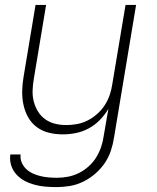

<svg xmlns="http://www.w3.org/2000/svg" viewBox="-20 -540 640 783"><path d="M210 223Q187 223 164 221Q141 219 119.5 213Q98 207 79.5 197Q61 187 46.5 171Q32 155 25.5 134Q19 113 22 90H64Q62 107 68.5 122.5Q75 138 86.5 149Q98 160 113 167Q128 174 144.5 178Q161 182 178 183.5Q195 185 212 185Q235 185 258 180.5Q281 176 302 165.5Q323 155 341.5 138.5Q360 122 372.5 101.5Q385 81 392.5 59Q400 37 403 14L422 -96Q407 -71 387 -50.5Q367 -30 342 -16.5Q317 -3 290 2.5Q263 8 236 8Q207 8 180 1.5Q153 -5 131 -21Q109 -37 95.5 -60.5Q82 -84 76 -111.5Q70 -139 70.5 -168Q71 -197 76 -226L125 -520H168L118 -219Q114 -196 113 -172.5Q112 -149 117.5 -127Q123 -105 134.5 -86Q146 -67 164 -54Q182 -41 204 -35.5Q226 -30 250 -30Q272 -30 294 -34Q316 -38 337 -48.5Q358 -59 376.5 -75.5Q395 -92 407.5 -111.5Q420 -131 427.5 -153Q435 -175 438 -197L492 -520H535L445 21Q441 48 432 75Q423 102 406.5 126Q390 150 367 169.5Q344 189 318 201.5Q292 214 264.5 218.5Q237 223 210 223Z"/></svg>

Font: Iosevka Extralight Extended
Style: Italic
Weight: 200
Width: 7
Italic angle: -9°
Monospace: yes
Designer: Belleve Invis
Foundry: Belleve Invis
Version: Version 32.5.0; ttfautohint (v1.8.4)